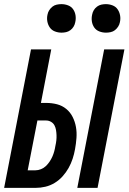

<svg xmlns="http://www.w3.org/2000/svg" viewBox="-34 -909 622 929"><path d="M340 0 470 -670H568L438 0ZM-14 0 116 -670H214L164 -411H189Q217 -411 242 -404.5Q267 -398 286.5 -382Q306 -366 317.5 -343Q329 -320 333.5 -294.5Q338 -269 336 -241.5Q334 -214 329 -187Q325 -164 317.5 -141Q310 -118 298 -96.5Q286 -75 269 -56Q252 -37 230.5 -24Q209 -11 185.5 -5.5Q162 0 139 0ZM100 -85H138Q151 -85 164.5 -90.5Q178 -96 188 -105.5Q198 -115 206 -127Q214 -139 219.5 -151.5Q225 -164 228.5 -177Q232 -190 234 -203Q237 -216 238.5 -229Q240 -242 239.5 -255Q239 -268 237 -280Q235 -292 229.5 -302.5Q224 -313 213 -319.5Q202 -326 189 -326H147ZM479 -751Q462 -751 446.5 -757Q431 -763 422 -776Q413 -789 410.5 -805.5Q408 -822 412 -839Q414 -850 420 -860Q426 -870 435.5 -877Q445 -884 456 -886.5Q467 -889 478 -889Q495 -889 510.5 -883Q526 -877 535 -864Q544 -851 547 -834.5Q550 -818 546 -801Q544 -790 537.5 -780Q531 -770 522 -763Q513 -756 501.5 -753.5Q490 -751 479 -751ZM264 -751Q247 -751 231.5 -757Q216 -763 207 -776Q198 -789 195 -805.5Q192 -822 196 -839Q198 -850 204.5 -860Q211 -870 220 -877Q229 -884 240.5 -886.5Q252 -889 263 -889Q280 -889 295.5 -883Q311 -877 320 -864Q329 -851 331.5 -834.5Q334 -818 330 -801Q328 -790 322 -780Q316 -770 306.5 -763Q297 -756 286 -753.5Q275 -751 264 -751Z"/></svg>

Font: Lode Dark Term
Style: Bold Italic
Weight: 700
Italic angle: -11°
Monospace: yes
Designer: Belleve Invis
Foundry: Belleve Invis
Version: Version 29.2.0